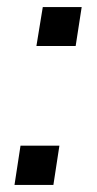

<svg xmlns="http://www.w3.org/2000/svg" viewBox="-20 -523 273 543"><path d="M83 -393 101 -503H211L194 -393ZM21 0 38 -111H148L131 0Z"/></svg>

Font: Mulish Medium
Style: Italic
Weight: 500
Italic angle: -9°
Designer: Vernon Adams
Foundry: Vernon Adams
Version: Version 3.603; ttfautohint (v1.8.3)